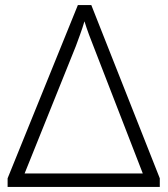

<svg xmlns="http://www.w3.org/2000/svg" viewBox="-20 -737 661 757"><path d="M10 0V-34L287 -717H340L610 -34V0ZM77 -53H543L348 -556Q342 -570 331 -600Q320 -630 313 -653Q305 -626 295.5 -600Q286 -574 279 -555Z"/></svg>

Font: Noto Sans Light
Style: Regular
Weight: 300
Designer: Monotype Design Team
Foundry: Monotype Imaging Inc.
Version: Version 2.007